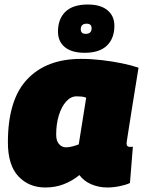

<svg xmlns="http://www.w3.org/2000/svg" viewBox="-20 -821 640 851"><path d="M456 10Q418 10 385 -4Q352 -18 332 -45Q300 -19 262.5 -4.5Q225 10 181 10Q108 10 61.5 -39.5Q15 -89 15 -190Q15 -379 100.5 -469.5Q186 -560 339 -560Q384 -560 431.5 -554.5Q479 -549 522 -540Q565 -531 594 -521Q576 -410 565.5 -344.5Q555 -279 550 -246Q545 -213 543 -201Q541 -189 541 -186Q541 -170 555 -170Q558 -170 562 -170Q566 -170 569 -171L556 -10Q540 -2 511.5 4Q483 10 456 10ZM329 -181 362 -388Q352 -392 341 -393Q330 -394 319 -394Q294 -394 273.5 -371.5Q253 -349 241 -310.5Q229 -272 229 -224Q229 -196 242 -182Q255 -168 272 -168Q286 -168 301 -172Q316 -176 329 -181ZM355 -587Q298 -587 267.5 -612Q237 -637 237 -681Q237 -737 270 -769Q303 -801 369 -801Q426 -801 456.5 -775.5Q487 -750 487 -707Q487 -651 454 -619Q421 -587 355 -587ZM360 -671Q386 -671 386 -696Q386 -716 364 -716Q338 -716 338 -691Q338 -671 360 -671Z"/></svg>

Font: Georama Black
Style: Italic
Weight: 900
Italic angle: -9°
Designer: Jean-Baptiste Levee
Foundry: Production Type
Version: Version 1.000